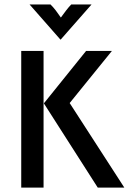

<svg xmlns="http://www.w3.org/2000/svg" viewBox="-20 -858 589 878"><path d="M427.1 0 180.6 -385.4 373.6 -625H491.7L298.6 -386.8L548.6 0ZM77.1 0V-625H179.2V0ZM256.2 -677.1 115.3 -837.5H211.1Q224.3 -824.3 235.1 -810.1Q245.8 -795.8 258.3 -777.8Q271.5 -795.8 282.3 -810.1Q293.1 -824.3 305.6 -837.5H398.6L257.6 -677.1Z"/></svg>

Font: Afacad Flux Medium
Style: Regular
Weight: 500
Designer: Kristian Moeller
Foundry: Dicotype
Version: Version 1.100